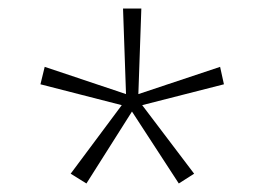

<svg xmlns="http://www.w3.org/2000/svg" viewBox="-20 -765 610 451"><path d="M146 -357 266 -518 75 -567 85 -608 276 -544 269 -745H312L305 -544L497 -608L506 -567L314 -518L436 -357L400 -334L290 -503L183 -334Z"/></svg>

Font: Noto Sans Bengali UI ExtraLight
Style: Regular
Weight: 200
Designer: Jelle Bosma - Monotype Design Team
Foundry: Monotype Imaging Inc.
Version: Version 2.003; ttfautohint (v1.8.4.7-5d5b)